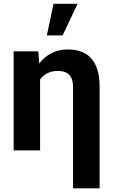

<svg xmlns="http://www.w3.org/2000/svg" viewBox="-20 -802 604 1024"><path d="M184.1 -528.3 189.5 -463.4Q247.6 -538.1 341.3 -538.1Q507.3 -538.1 511.2 -348.1V202.6H369.6V-341.8Q368.2 -423.8 289.6 -423.8Q227.5 -423.8 193.8 -378.4V0H52.7V-528.3ZM265.6 -781.7H393.6L314 -613.3H230Z"/></svg>

Font: SteelSelectRoboto
Style: Roboto-Bold
Weight: 700
Designer: Google
Version: Version 2.137; 2017